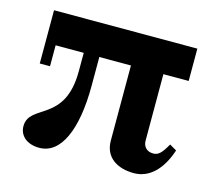

<svg xmlns="http://www.w3.org/2000/svg" viewBox="-75 -555 756 660"><g transform="rotate(15 303.0 -225.0)"><path d="M114 10C190 10 233 -85 233 -243V-345H345.5V-78C345.5 -16.5 393.5 10 450.5 10C506 10 548 -32.5 571 -103L546 -117.5C527 -83.5 515.5 -72.5 497.5 -72.5C473.5 -72.5 461 -88.5 461 -108.5V-345H551V-460H41V-270.5H77.5V-345H177.5V-279.5C177.5 -95 42.5 -129 42.5 -48C42.5 -16 68 10 114 10Z"/></g></svg>

Font: Bodoni* 06pt Medium
Style: Regular
Weight: 500
Version: Version 2.3